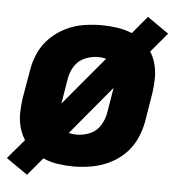

<svg xmlns="http://www.w3.org/2000/svg" viewBox="-58 -631 683 732"><g transform="rotate(5 283.0 -265.0)"><path d="M72 55 129 -13Q155 -1 185 3.5Q215 8 245 8Q279 8 313.5 2Q348 -4 381 -19.5Q414 -35 440.5 -61Q467 -87 482 -120Q497 -153 503 -187L521 -297Q525 -325 525.5 -352.5Q526 -380 519.5 -406Q513 -432 499 -454L561 -528L479 -585L423 -518Q396 -529 366 -533.5Q336 -538 306 -538Q272 -538 237.5 -532.5Q203 -527 170 -511Q137 -495 110.5 -469Q84 -443 69 -410Q54 -377 49 -344L30 -234Q26 -206 25.5 -178Q25 -150 32 -124Q39 -98 53 -76L-10 -2ZM179 -227 195 -324Q199 -349 213.5 -372Q228 -395 253 -405.5Q278 -416 304 -416Q312 -416 319.5 -415Q327 -414 334 -412ZM248 -114Q240 -114 232 -115Q224 -116 217 -118L372 -304L356 -207Q352 -182 337.5 -158.5Q323 -135 298 -124.5Q273 -114 248 -114Z"/></g></svg>

Font: Iosevka Sparkle Heavy
Style: Italic
Weight: 900
Italic angle: -9°
Designer: Belleve Invis
Foundry: Belleve Invis
Version: Version 4.5.0; ttfautohint (v1.8.3)